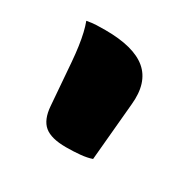

<svg xmlns="http://www.w3.org/2000/svg" viewBox="-84 -847 518 507"><g transform="rotate(30 175.0 -594.0)"><path d="M247 -443Q233 -438 212.5 -436Q192 -434 169 -434Q124 -434 103.5 -451Q83 -468 80 -508L70 -636Q68 -661 65 -682Q62 -703 58 -720Q54 -737 49 -750Q65 -753 78 -753.5Q91 -754 105 -754Q192 -754 231 -721Q270 -688 263 -619Z"/></g></svg>

Font: Recursive Casual Black
Style: Regular
Weight: 900
Version: Version 1.047